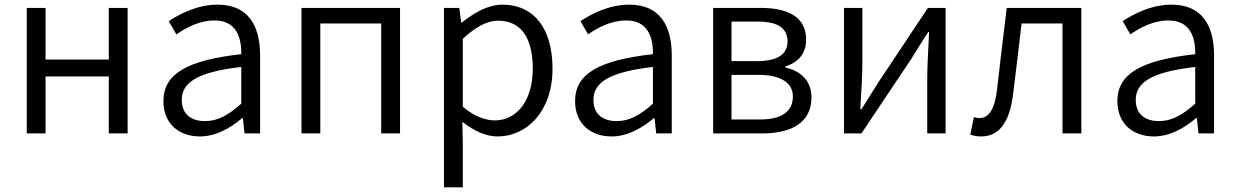

<svg xmlns="http://www.w3.org/2000/svg" viewBox="-20 -574 5326 826"><path d="M95 0H176V-245H448V0H529V-540H448V-318H176V-540H95Z M840 13C908 13 970 -22 1022 -66H1025L1032 0H1099V-335C1099 -465 1047 -554 916 -554C829 -554 753 -514 706 -483L739 -426C780 -455 838 -486 903 -486C996 -486 1019 -414 1018 -341C786 -315 683 -257 683 -139C683 -41 751 13 840 13ZM862 -53C807 -53 762 -79 762 -144C762 -218 827 -264 1018 -286V-128C963 -79 917 -53 862 -53Z M1277 0H1358V-473H1620V0H1701V-540H1277Z M1890 232H1971V45L1969 -50C2020 -10 2071 13 2121 13C2246 13 2357 -94 2357 -279C2357 -445 2282 -554 2141 -554C2078 -554 2017 -517 1967 -477H1964L1956 -540H1890ZM2109 -56C2072 -56 2022 -71 1971 -115V-407C2026 -458 2075 -485 2122 -485C2230 -485 2272 -400 2272 -278C2272 -141 2203 -56 2109 -56Z M2611 13C2679 13 2741 -22 2793 -66H2796L2803 0H2870V-335C2870 -465 2818 -554 2687 -554C2600 -554 2524 -514 2477 -483L2510 -426C2551 -455 2609 -486 2674 -486C2767 -486 2790 -414 2789 -341C2557 -315 2454 -257 2454 -139C2454 -41 2522 13 2611 13ZM2633 -53C2578 -53 2533 -79 2533 -144C2533 -218 2598 -264 2789 -286V-128C2734 -79 2688 -53 2633 -53Z M3048 0H3260C3385 0 3471 -47 3471 -155C3471 -233 3418 -270 3358 -284V-288C3413 -305 3448 -342 3448 -404C3448 -501 3370 -540 3252 -540H3048ZM3127 -311V-481H3242C3330 -481 3368 -450 3368 -396C3368 -344 3331 -311 3235 -311ZM3127 -60V-252H3243C3340 -252 3391 -217 3391 -159C3391 -95 3344 -60 3250 -60Z M3611 0H3686L3900 -320C3920 -353 3952 -403 3973 -436H3977C3974 -366 3969 -294 3969 -235V0H4048V-540H3972L3759 -220C3739 -187 3706 -137 3686 -104H3681C3685 -174 3690 -247 3690 -304V-540H3611Z M4201 13C4277 13 4323 -46 4338 -166C4351 -268 4363 -371 4375 -473H4551V0H4632V-540H4311C4296 -422 4283 -304 4269 -186C4259 -103 4233 -66 4194 -66C4184 -66 4177 -68 4170 -70L4154 5C4169 10 4182 13 4201 13Z M4944 13C5012 13 5074 -22 5126 -66H5129L5136 0H5203V-335C5203 -465 5151 -554 5020 -554C4933 -554 4857 -514 4810 -483L4843 -426C4884 -455 4942 -486 5007 -486C5100 -486 5123 -414 5122 -341C4890 -315 4787 -257 4787 -139C4787 -41 4855 13 4944 13ZM4966 -53C4911 -53 4866 -79 4866 -144C4866 -218 4931 -264 5122 -286V-128C5067 -79 5021 -53 4966 -53Z"/></svg>

Font: Genne Gothic Normal
Style: Regular
Weight: 350
Designer: Ryoko NISHIZUKA (kana & ideographs); Paul D. Hunt (Latin, Greek & Cyrillic); Wenlong ZHANG (bopomofo); Sandoll Communica
Foundry: Adobe Systems Incorporated
Version: Version 1.004;PS 1.004;hotconv 16.6.51;makeotf.lib2.5.65220